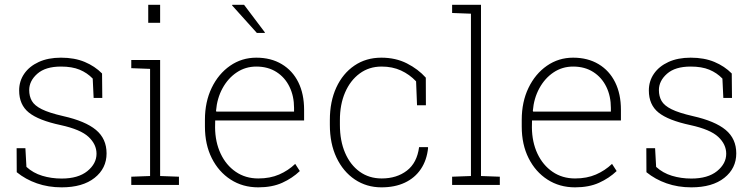

<svg xmlns="http://www.w3.org/2000/svg" viewBox="-20 -782 3197 812"><path d="M240.7 10.3Q184.1 10.3 136 -6.6Q87.9 -23.4 50.8 -53.7L50.3 -155.3H87.4L91.8 -76.2Q120.1 -50.3 158.7 -38.6Q197.3 -26.9 240.7 -26.9Q310.5 -26.9 349.4 -58.3Q388.2 -89.8 388.2 -131.8Q388.2 -171.4 354.7 -202.9Q321.3 -234.4 236.8 -252.9Q143.1 -272.9 102.1 -305.9Q61 -338.9 61 -399.4Q61 -439 82.5 -470.2Q104 -501.5 143.8 -519.8Q183.6 -538.1 237.8 -538.1Q295.4 -538.1 338.4 -520Q381.3 -502 411.6 -471.2L412.6 -367.7H376L372.1 -449.7Q348.6 -474.1 316.7 -487.3Q284.7 -500.5 237.8 -500.5Q172.4 -500.5 137.9 -470.2Q103.5 -439.9 103.5 -400.9Q103.5 -375 114.7 -355.2Q126 -335.4 156.7 -320.1Q187.5 -304.7 247.1 -291Q340.8 -270 385.7 -232.7Q430.7 -195.3 430.7 -133.3Q430.7 -69.8 380.1 -29.8Q329.6 10.3 240.7 10.3Z M535.2 0V-34.7L614.7 -37.6V-490.7L535.2 -493.7V-528.3H657.2V-37.6L736.8 -34.7V0ZM606.9 -685.5V-761.7H657.2V-685.5Z M1072.3 10.3Q1006.3 10.3 955.6 -22.5Q904.8 -55.2 875.7 -113Q846.7 -170.9 846.7 -246.6V-275.4Q846.7 -351.1 875.2 -410.4Q903.8 -469.7 953.1 -503.9Q1002.4 -538.1 1064 -538.1Q1126 -538.1 1171.6 -510.7Q1217.3 -483.4 1241.7 -434.1Q1266.1 -384.8 1266.1 -317.4V-272.5H890.1L889.6 -243.2Q890.1 -181.2 913.1 -132.3Q936 -83.5 977.1 -55.4Q1018.1 -27.3 1072.3 -27.3Q1122.1 -27.3 1160.4 -43.9Q1198.7 -60.5 1228.5 -88.9L1248 -58.6Q1216.3 -28.3 1173.6 -9Q1130.9 10.3 1072.3 10.3ZM895 -310.1H1223.6V-325.7Q1223.6 -375.5 1204.3 -415Q1185.1 -454.6 1149.2 -477.5Q1113.3 -500.5 1064 -500.5Q1018.1 -500.5 981.2 -475.8Q944.3 -451.2 921.1 -408.7Q897.9 -366.2 893.6 -313ZM1100.6 -644.5 1099.1 -642.6H1066.4L961.4 -759.3L962.4 -761.7H1012.2Z M1593.3 10.3Q1530.3 10.3 1480.7 -22.9Q1431.2 -56.2 1403.1 -115.5Q1375 -174.8 1375 -253.9V-274.4Q1375 -352.5 1402.3 -411.9Q1429.7 -471.2 1478.8 -504.6Q1527.8 -538.1 1592.8 -538.1Q1653.3 -538.1 1700.9 -513.9Q1748.5 -489.7 1780.8 -453.6L1781.2 -336.9H1743.7L1739.7 -438Q1711.9 -467.3 1675.8 -483.9Q1639.6 -500.5 1593.8 -500.5Q1541 -500.5 1501.2 -471.2Q1461.4 -441.9 1439.5 -391.1Q1417.5 -340.3 1417.5 -274.4V-253.9Q1417.5 -186.5 1439.5 -135.5Q1461.4 -84.5 1501.2 -55.9Q1541 -27.3 1594.2 -27.3Q1657.7 -27.3 1700.7 -60.3Q1743.7 -93.3 1752.4 -159.7H1789.6L1790.5 -156.7Q1785.2 -104.5 1759.8 -66.9Q1734.4 -29.3 1692.1 -9.5Q1649.9 10.3 1593.3 10.3Z M1892.1 0V-34.7L1971.7 -37.6V-724.1L1892.1 -727.1V-761.7H2014.2V-37.6L2093.8 -34.7V0Z M2412.1 10.3Q2346.2 10.3 2295.4 -22.5Q2244.6 -55.2 2215.6 -113Q2186.5 -170.9 2186.5 -246.6V-275.4Q2186.5 -351.1 2215.1 -410.4Q2243.7 -469.7 2293 -503.9Q2342.3 -538.1 2403.8 -538.1Q2465.8 -538.1 2511.5 -510.7Q2557.1 -483.4 2581.5 -434.1Q2606 -384.8 2606 -317.4V-272.5H2230L2229.5 -243.2Q2230 -181.2 2252.9 -132.3Q2275.9 -83.5 2316.9 -55.4Q2357.9 -27.3 2412.1 -27.3Q2461.9 -27.3 2500.2 -43.9Q2538.6 -60.5 2568.4 -88.9L2587.9 -58.6Q2556.2 -28.3 2513.4 -9Q2470.7 10.3 2412.1 10.3ZM2234.9 -310.1H2563.5V-325.7Q2563.5 -375.5 2544.2 -415Q2524.9 -454.6 2489 -477.5Q2453.1 -500.5 2403.8 -500.5Q2357.9 -500.5 2321 -475.8Q2284.2 -451.2 2261 -408.7Q2237.8 -366.2 2233.4 -313Z M2903.8 10.3Q2847.2 10.3 2799.1 -6.6Q2751 -23.4 2713.9 -53.7L2713.4 -155.3H2750.5L2754.9 -76.2Q2783.2 -50.3 2821.8 -38.6Q2860.4 -26.9 2903.8 -26.9Q2973.6 -26.9 3012.5 -58.3Q3051.3 -89.8 3051.3 -131.8Q3051.3 -171.4 3017.8 -202.9Q2984.4 -234.4 2899.9 -252.9Q2806.2 -272.9 2765.1 -305.9Q2724.1 -338.9 2724.1 -399.4Q2724.1 -439 2745.6 -470.2Q2767.1 -501.5 2806.9 -519.8Q2846.7 -538.1 2900.9 -538.1Q2958.5 -538.1 3001.5 -520Q3044.4 -502 3074.7 -471.2L3075.7 -367.7H3039.1L3035.2 -449.7Q3011.7 -474.1 2979.7 -487.3Q2947.8 -500.5 2900.9 -500.5Q2835.4 -500.5 2801 -470.2Q2766.6 -439.9 2766.6 -400.9Q2766.6 -375 2777.8 -355.2Q2789.1 -335.4 2819.8 -320.1Q2850.6 -304.7 2910.2 -291Q3003.9 -270 3048.8 -232.7Q3093.8 -195.3 3093.8 -133.3Q3093.8 -69.8 3043.2 -29.8Q2992.7 10.3 2903.8 10.3Z"/></svg>

Font: Roboto Slab ExtraLight
Style: Regular
Weight: 250
Designer: Google
Version: Version 2.000; ttfautohint (v1.8.1.43-b0c9)